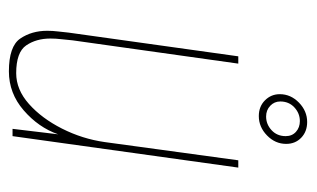

<svg xmlns="http://www.w3.org/2000/svg" viewBox="-156 -530 694 421"><g transform="rotate(90 190.5 -319.0)"><path d="M136 8Q81 8 64 -17Q47 -42 47 -76Q47 -88 48.5 -100Q50 -112 51 -123L103 -495H119L68 -132Q67 -120 65.5 -107.5Q64 -95 64 -83Q64 -52 79 -30Q94 -8 140 -8Q176 -8 207.5 -36Q239 -64 261.5 -108.5Q284 -153 291 -202L331 -495H347L278 0H262L274 -100Q259 -57 221.5 -24.5Q184 8 136 8ZM234 -540Q213 -540 199.5 -553.5Q186 -567 186 -586Q186 -610 204.5 -628Q223 -646 247 -646Q268 -646 281.5 -633Q295 -620 295 -600Q295 -576 276.5 -558Q258 -540 234 -540ZM235 -556Q252 -556 265 -568Q278 -580 278 -599Q278 -613 268.5 -621.5Q259 -630 245 -630Q228 -630 215 -618Q202 -606 202 -587Q202 -574 211.5 -565Q221 -556 235 -556Z"/></g></svg>

Font: Alumni Sans Pinstripe
Style: Italic
Weight: 400
Italic angle: -8°
Designer: Robert E. Leuschke
Foundry: Robert E. Leuschke
Version: Version 1.010; ttfautohint (v1.8.4.7-5d5b)